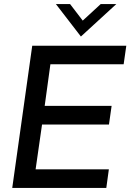

<svg xmlns="http://www.w3.org/2000/svg" viewBox="-20 -921 639 941"><path d="M138 -697H599L586 -606H227L199 -402H527L514 -310.5H186L154.5 -91H513.5L501 0H40ZM254 -901H323.5L385.5 -820L473.5 -901H550L376.5 -742Z"/></svg>

Font: HK Grotesk Medium
Style: Italic
Weight: 500
Italic angle: -8°
Designer: Alfredo Marco Pradil
Foundry: Hanken Design Co.
Version: Version 3.004